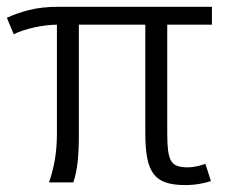

<svg xmlns="http://www.w3.org/2000/svg" viewBox="-20 -532 661 560"><path d="M595.2 -3.9Q583 0.5 562.5 4.2Q542 7.8 520 7.8Q485.8 7.8 463.4 0.2Q440.9 -7.3 427.7 -25.1Q414.6 -43 409.2 -71.8Q403.8 -100.6 403.8 -143.1V-460H210V-138.2Q210 -92.8 206.5 -60.1Q203.1 -27.3 193.8 0H123Q133.8 -30.8 139.9 -65.7Q146 -100.6 146 -142.1V-460Q130.4 -460 113.3 -457.8Q96.2 -455.6 79.3 -451.9Q62.5 -448.2 47.1 -443.1Q31.7 -438 20 -432.1L0 -480Q25.9 -492.7 63.5 -502.4Q101.1 -512.2 150.9 -512.2H598.1V-460H467.8V-143.1Q467.8 -112.3 470.2 -93Q472.7 -73.7 479.2 -62.7Q485.8 -51.8 497.6 -47.9Q509.3 -43.9 527.8 -43.9Q540.5 -43.9 554.9 -47.1Q569.3 -50.3 579.1 -54.2Z"/></svg>

Font: Clear Sans Light
Style: Regular
Weight: 300
Foundry: Intel Corporation
Version: Version 1.00